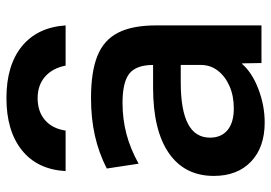

<svg xmlns="http://www.w3.org/2000/svg" viewBox="-143 -690 843 597"><g transform="rotate(-90 278.5 -391.5)"><path d="M272 -793Q374 -793 433 -745Q492 -697 498 -609H373Q365 -650 338.5 -673Q312 -696 272 -696Q230 -696 203.5 -673Q177 -650 171 -609H45Q50 -697 110 -745Q170 -793 272 -793ZM196 10Q119 10 74.5 -32.5Q30 -75 30 -148Q30 -239 101 -288Q172 -337 304 -337H375Q375 -389 348.5 -410.5Q322 -432 257 -432Q207 -432 161 -420Q115 -408 68 -382L53 -481Q102 -506 155.5 -518Q209 -530 272 -530Q354 -530 403.5 -510Q453 -490 475.5 -445.5Q498 -401 498 -328V0H381L380 -60H378Q351 -29 300 -9.5Q249 10 196 10ZM240 -86Q279 -86 309.5 -99.5Q340 -113 357.5 -136Q375 -159 375 -188V-251H321Q235 -251 192 -228.5Q149 -206 149 -160Q149 -125 172.5 -105.5Q196 -86 240 -86Z"/></g></svg>

Font: M PLUS 2 SemiBold
Style: Regular
Weight: 600
Designer: Coji Morishita
Foundry: UNDERFOREST DESIGN
Version: Version 1.001